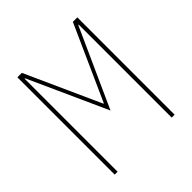

<svg xmlns="http://www.w3.org/2000/svg" viewBox="-187 -836 974 974"><g transform="rotate(-45 300.0 -349.0)"><path d="M494 -667H491L300 -245L109 -667H106V0H85V-698H117L299 -295H302L483 -698H515V0H494Z"/></g></svg>

Font: IBM Plex Mono Thin
Style: Regular
Weight: 100
Monospace: yes
Designer: Mike Abbink, Paul van der Laan, Pieter van Rosmalen
Foundry: Bold Monday
Version: Version 2.3